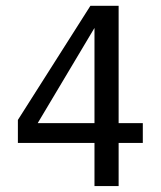

<svg xmlns="http://www.w3.org/2000/svg" viewBox="-20 -624 540 644"><path d="M296.9 -530.3 106.4 -210.9H296.9ZM283.2 -604.5H377.9V-210.9H459V-144.5H377.9V0H296.9V-144.5H40V-221.7Z"/></svg>

Font: BabelStone Flags
Style: Regular
Weight: 400
Designer: Andrew West
Foundry: BabelStone
Version: Version 4.12